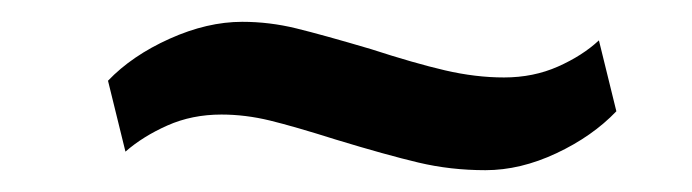

<svg xmlns="http://www.w3.org/2000/svg" viewBox="-20 -356 634 176"><path d="M288 -228Q250 -240 227.5 -245.5Q205 -251 183 -251Q156 -251 133.5 -241Q111 -231 95 -217L79 -282Q101 -305 135.5 -320.5Q170 -336 202 -336Q227 -336 251.5 -330Q276 -324 320 -311Q360 -298 388 -291.5Q416 -285 442 -285Q469 -285 491.5 -295Q514 -305 529 -319L545 -254Q523 -231 490 -215.5Q457 -200 425 -200Q393 -200 363.5 -207Q334 -214 288 -228Z"/></svg>

Font: Taviraj ExtraBold
Style: Italic
Weight: 800
Italic angle: -12°
Designer: Katatrad Team
Foundry: CadsonDemak
Version: Version 1.001